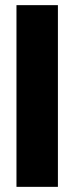

<svg xmlns="http://www.w3.org/2000/svg" viewBox="-20 -726 288 746"><path d="M44 0V-706H205V0Z"/></svg>

Font: Bricolage Grotesque 72pt ExtraBold
Style: Regular
Weight: 800
Designer: Mathieu Triay
Foundry: Atelier Triay
Version: Version 1.001;gftools[0.9.33.dev8+g029e19f]